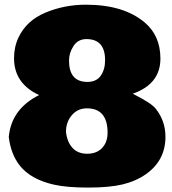

<svg xmlns="http://www.w3.org/2000/svg" viewBox="-20 -786 748 834"><path d="M676.8 -531.2Q676.8 -420.9 556.6 -378.9Q636.7 -338.9 656.7 -313.5Q698.7 -260.7 698.7 -191.9Q698.7 -89.8 615.2 -30.3Q570.8 1 513.2 14.9Q455.6 28.8 363 28.8Q270.5 28.8 214.4 16.1Q113.3 -6.8 65.9 -66.9Q27.3 -115.7 18.1 -190.9Q29.3 -313 149.9 -373Q41 -423.3 41 -532.7Q41 -583 60.5 -623.5Q95.2 -696.8 177.5 -731.2Q259.8 -765.6 353 -765.6Q517.1 -765.6 608.4 -688.5Q676.8 -630.9 676.8 -531.2ZM447.3 -209.5Q447.3 -315.4 357.4 -315.4Q317.4 -315.4 292 -285.6Q266.6 -255.9 266.6 -212.9Q271.5 -169.4 294.7 -143.8Q317.9 -118.2 358.9 -118.2Q399.9 -118.2 423.6 -143.3Q447.3 -168.5 447.3 -209.5ZM355.5 -616.2Q318.8 -616.2 299.3 -586.2Q279.8 -556.2 279.8 -522.9Q279.8 -430.2 359.4 -430.2Q398.9 -430.2 417.7 -457.3Q436.5 -484.4 436.5 -524.4Q436.5 -616.2 355.5 -616.2Z"/></svg>

Font: Bowlby One
Style: Regular
Weight: 400
Designer: vernon adams
Foundry: vernon adams
Version: Version 1.000